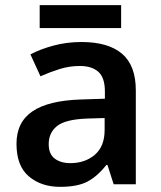

<svg xmlns="http://www.w3.org/2000/svg" viewBox="-20 -715 625 745"><path d="M296 -552Q400 -552 453.5 -506.5Q507 -461 507 -364V0H421L397 -75H393Q358 -31 319.5 -10.5Q281 10 213 10Q140 10 92 -30.5Q44 -71 44 -157Q44 -241 106 -283Q168 -325 294 -329L387 -332V-360Q387 -414 361.5 -436.5Q336 -459 290 -459Q249 -459 211 -447Q173 -435 137 -419L98 -504Q138 -525 189 -538.5Q240 -552 296 -552ZM319 -255Q234 -252 201.5 -226Q169 -200 169 -156Q169 -117 192.5 -99.5Q216 -82 253 -82Q310 -82 348 -114.5Q386 -147 386 -211V-257ZM450 -695V-606H134V-695Z"/></svg>

Font: Noto Sans Sundanese SemiBold
Style: Regular
Weight: 600
Version: Version 2.003